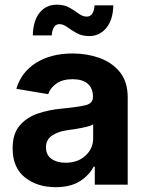

<svg xmlns="http://www.w3.org/2000/svg" viewBox="-20 -778 621 809"><path d="M214.8 10.7Q136.7 10.7 85 -30.5Q33.2 -71.8 33.2 -152.8Q33.2 -213.9 62.5 -248.5Q91.8 -283.2 138.7 -299.3Q185.5 -315.4 239.3 -320.3Q309.6 -327.1 340.6 -334.7Q371.6 -342.3 371.6 -369.1V-371.6Q371.6 -406.2 349.4 -425.3Q327.1 -444.3 286.1 -444.3Q243.7 -444.3 217.8 -426Q191.9 -407.7 183.1 -381.3L48.8 -403.8Q69.8 -474.6 132.6 -513.7Q195.3 -552.7 286.6 -552.7Q345.2 -552.7 398.2 -534.2Q451.2 -515.6 484.6 -474.9Q518.1 -434.1 518.1 -367.7V0H379.4V-75.7H374.5Q354.5 -37.6 314.9 -13.4Q275.4 10.7 214.8 10.7ZM256.3 -92.3Q307.6 -92.3 340.1 -122.1Q372.6 -151.9 372.6 -195.3V-254.4Q363.8 -248 344 -243.4Q324.2 -238.8 302.2 -235.1Q280.3 -231.4 264.2 -229.5Q223.6 -223.6 198.7 -206.5Q173.8 -189.5 173.8 -156.7Q173.8 -125 197 -108.6Q220.2 -92.3 256.3 -92.3ZM356 -626Q325.2 -626 302.7 -638.7Q280.3 -651.4 263.2 -663.8Q246.1 -676.3 230.5 -676.3Q215.3 -676.3 207.3 -663.1Q199.2 -649.9 198.2 -628.9H118.2Q119.6 -690.9 147 -724.6Q174.3 -758.3 219.7 -758.3Q251 -758.3 272.9 -745.6Q294.9 -732.9 311.8 -720.5Q328.6 -708 345.2 -708Q375 -708 378.4 -755.4H457.5Q456.1 -693.8 427.7 -659.9Q399.4 -626 356 -626Z"/></svg>

Font: Inter
Style: Bold
Weight: 700
Designer: Rasmus Andersson
Foundry: rsms
Version: Version 4.001;git-9221beed3